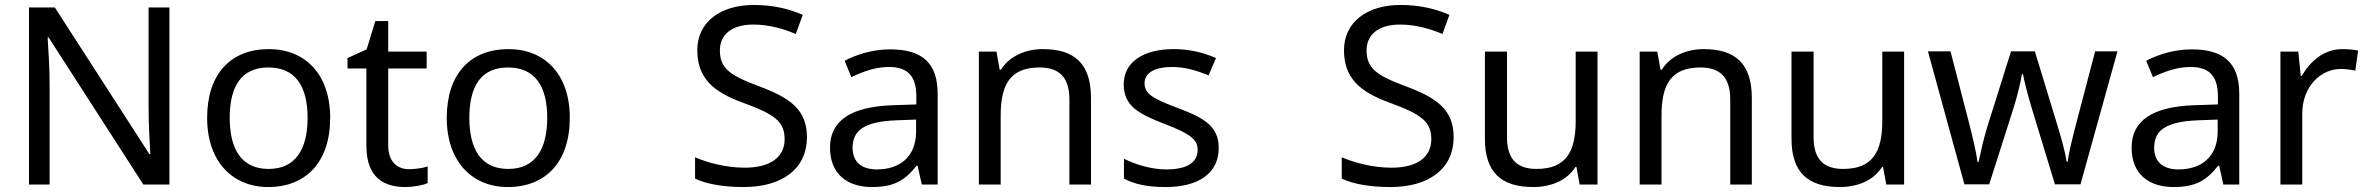

<svg xmlns="http://www.w3.org/2000/svg" viewBox="-20 -744 9541 774"><path d="M663 0V-714H579V-311C579 -246 584 -155 586 -123H582L201 -714H97V0H180V-399C180 -472 175 -546 172 -593H176L558 0Z M1311 -269C1311 -446 1209 -546 1064 -546C910 -546 815 -446 815 -269C815 -91 919 10 1061 10C1214 10 1311 -91 1311 -269ZM906 -269C906 -396 953 -472 1062 -472C1171 -472 1220 -396 1220 -269C1220 -142 1171 -63 1063 -63C954 -63 906 -142 906 -269Z M1629 -62C1580 -62 1545 -93 1545 -158V-468H1700V-536H1545V-659H1493L1458 -545L1381 -510V-468H1457V-156C1457 -26 1530 10 1614 10C1646 10 1685 3 1704 -6V-73C1687 -67 1655 -62 1629 -62Z M2277 -269C2277 -446 2175 -546 2030 -546C1876 -546 1781 -446 1781 -269C1781 -91 1885 10 2027 10C2180 10 2277 -91 2277 -269ZM1872 -269C1872 -396 1919 -472 2028 -472C2137 -472 2186 -396 2186 -269C2186 -142 2137 -63 2029 -63C1920 -63 1872 -142 1872 -269Z M3233 -191C3233 -303 3164 -350 3038 -397C2922 -440 2882 -469 2882 -541C2882 -603 2928 -645 3017 -645C3079 -645 3138 -628 3188 -607L3216 -684C3162 -708 3097 -724 3019 -724C2884 -724 2791 -655 2791 -542C2791 -431 2853 -374 2975 -330C3104 -283 3143 -253 3143 -183C3143 -112 3088 -68 2982 -68C2906 -68 2830 -89 2782 -110V-24C2827 -2 2898 10 2978 10C3134 10 3233 -64 3233 -191Z M3568 -545C3498 -545 3432 -524 3385 -499L3412 -433C3456 -454 3507 -474 3563 -474C3633 -474 3674 -444 3674 -355V-323L3583 -320C3408 -315 3326 -256 3326 -149C3326 -40 3398 10 3495 10C3585 10 3628 -17 3675 -76H3679L3696 0H3760V-365C3760 -490 3698 -545 3568 -545ZM3594 -259 3673 -262V-214C3673 -110 3605 -61 3515 -61C3457 -61 3417 -88 3417 -148C3417 -216 3460 -254 3594 -259Z M4184 -546C4116 -546 4050 -519 4015 -463H4010L3997 -536H3926V0H4014V-278C4014 -403 4052 -472 4171 -472C4253 -472 4291 -429 4291 -343V0H4378V-349C4378 -487 4312 -546 4184 -546Z M4893 -148C4893 -234 4834 -269 4732 -307C4629 -346 4594 -364 4594 -409C4594 -449 4633 -474 4705 -474C4757 -474 4807 -459 4852 -440L4882 -510C4832 -532 4776 -546 4711 -546C4591 -546 4510 -495 4510 -404C4510 -316 4572 -284 4676 -244C4781 -204 4808 -180 4808 -140C4808 -92 4770 -61 4681 -61C4618 -61 4553 -83 4511 -104V-24C4552 -2 4604 10 4679 10C4810 10 4893 -44 4893 -148Z M5840 -191C5840 -303 5771 -350 5645 -397C5529 -440 5489 -469 5489 -541C5489 -603 5535 -645 5624 -645C5686 -645 5745 -628 5795 -607L5823 -684C5769 -708 5704 -724 5626 -724C5491 -724 5398 -655 5398 -542C5398 -431 5460 -374 5582 -330C5711 -283 5750 -253 5750 -183C5750 -112 5695 -68 5589 -68C5513 -68 5437 -89 5389 -110V-24C5434 -2 5505 10 5585 10C5741 10 5840 -64 5840 -191Z M6420 -536H6332V-257C6332 -132 6293 -63 6174 -63C6093 -63 6055 -105 6055 -191V-536H5966V-185C5966 -49 6032 10 6161 10C6230 10 6296 -15 6331 -71H6335L6348 0H6420Z M6848 -546C6780 -546 6714 -519 6679 -463H6674L6661 -536H6590V0H6678V-278C6678 -403 6716 -472 6835 -472C6917 -472 6955 -429 6955 -343V0H7042V-349C7042 -487 6976 -546 6848 -546Z M7656 -536H7568V-257C7568 -132 7529 -63 7410 -63C7329 -63 7291 -105 7291 -191V-536H7202V-185C7202 -49 7268 10 7397 10C7466 10 7532 -15 7567 -71H7571L7584 0H7656Z M8172 -303 8264 -1H8367L8516 -537H8426L8351 -251C8335 -190 8319 -125 8315 -92H8311C8306 -130 8289 -189 8275 -235L8183 -537H8087L7992 -235C7978 -191 7963 -124 7956 -91H7952C7947 -129 7932 -193 7917 -251L7843 -537H7752L7899 -1H7999L8095 -302C8113 -358 8126 -415 8131 -445H8135C8141 -415 8155 -358 8172 -303Z M8815 -545C8745 -545 8679 -524 8632 -499L8659 -433C8703 -454 8754 -474 8810 -474C8880 -474 8921 -444 8921 -355V-323L8830 -320C8655 -315 8573 -256 8573 -149C8573 -40 8645 10 8742 10C8832 10 8875 -17 8922 -76H8926L8943 0H9007V-365C9007 -490 8945 -545 8815 -545ZM8841 -259 8920 -262V-214C8920 -110 8852 -61 8762 -61C8704 -61 8664 -88 8664 -148C8664 -216 8707 -254 8841 -259Z M9423 -546C9348 -546 9293 -497 9259 -438H9255L9245 -536H9173V0H9261V-286C9261 -394 9334 -466 9417 -466C9435 -466 9458 -463 9475 -459L9486 -540C9468 -544 9443 -546 9423 -546Z"/></svg>

Font: Noto Sans Sunuwar
Style: Regular
Weight: 400
Designer: Anshuman Pandey
Foundry: Jamra Patel LLC
Version: Version 1.000